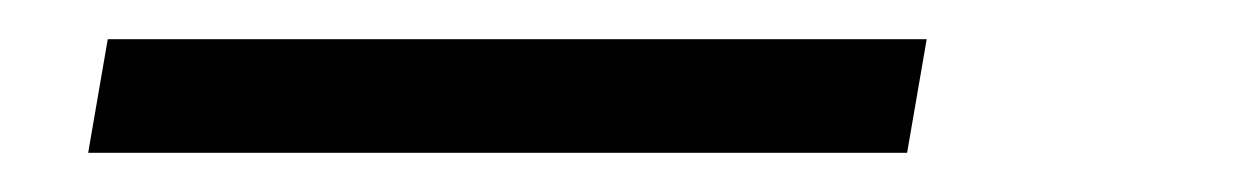

<svg xmlns="http://www.w3.org/2000/svg" viewBox="-20 -20 640 98"><path d="M25 58 35 0H453L443 58Z"/></svg>

Font: Iosevka Light Extended Oblique
Style: Regular
Weight: 300
Width: 7
Italic angle: -9°
Monospace: yes
Designer: Belleve Invis
Foundry: Belleve Invis
Version: Version 32.5.0; ttfautohint (v1.8.4)